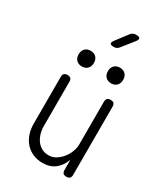

<svg xmlns="http://www.w3.org/2000/svg" viewBox="-241 -1113 1081 1233"><g transform="rotate(30 300.0 -497.0)"><path d="M428 -209V-528Q428 -544 436 -552Q444 -560 460 -560Q477 -560 484.5 -552Q492 -544 492 -528V-22Q492 -6 484 2Q476 10 460 10Q443 10 435.5 2Q428 -6 428 -22V-98Q410 -47 373.5 -18.5Q337 10 282 10Q242 10 209.5 -4.5Q177 -19 154.5 -44.5Q132 -70 120 -105Q108 -140 108 -182V-528Q108 -544 116 -552Q124 -560 140 -560Q157 -560 164.5 -552Q172 -544 172 -528V-199Q172 -170 180 -143.5Q188 -117 203 -96.5Q218 -76 240.5 -64Q263 -52 292 -52Q320 -52 344.5 -67Q369 -82 387.5 -105Q406 -128 417 -156Q428 -184 428 -209ZM409 -653Q383 -653 367.5 -668.5Q352 -684 352 -711Q352 -738 367.5 -753.5Q383 -769 409 -769Q434 -769 449.5 -753.5Q465 -738 465 -711Q465 -684 449.5 -668.5Q434 -653 409 -653ZM192 -653Q166 -653 150.5 -668.5Q135 -684 135 -711Q135 -738 150.5 -753.5Q166 -769 192 -769Q217 -769 232.5 -753.5Q248 -738 248 -711Q248 -684 232.5 -668.5Q217 -653 192 -653ZM306 -864Q284 -864 279.5 -873Q275 -882 289 -900L353 -984Q360 -994 370 -999Q380 -1004 392 -1004Q417 -1004 421 -994.5Q425 -985 410 -966L343 -882Q336 -873 327 -868.5Q318 -864 306 -864Z"/></g></svg>

Font: Maple Mono NL ExtraLight
Style: Regular
Weight: 275
Monospace: yes
Designer: subframe7536
Version: Version 7.000